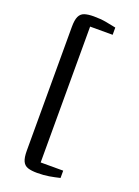

<svg xmlns="http://www.w3.org/2000/svg" viewBox="-173 -876 783 1085"><g transform="rotate(20 218.0 -333.5)"><path d="M195.5 137Q161.5 137 140 130Q118.5 123 108.5 101.8Q98.5 80.5 98.5 39V-706Q98.5 -747.5 108.5 -768.8Q118.5 -790 140 -797Q161.5 -804 195.5 -804Q236.5 -804 268.8 -798.2Q301 -792.5 330.5 -786V-742.5H195V74.5H330.5V118.5Q299.5 126 267.5 131.5Q235.5 137 195.5 137Z"/></g></svg>

Font: Merriweather Light 18pt Medium
Style: Regular
Weight: 500
Version: Version 2.100